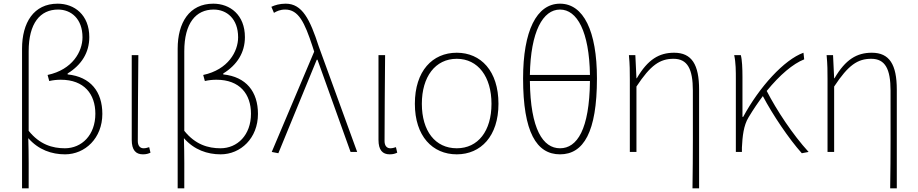

<svg xmlns="http://www.w3.org/2000/svg" viewBox="-20 -827 4996 1045"><path d="M100 198H136C136 102 137 18 134 -75C190 -11 262 13 334 13C443 13 537 -75 537 -207C537 -328 473 -409 348 -422V-427C424 -474 466 -541 466 -625C466 -746 385 -807 294 -807C163 -807 100 -703 100 -562ZM136 -548C136 -701 199 -775 296 -775C367 -775 429 -725 429 -624C429 -547 375 -448 239 -419L248 -386C269 -391 291 -393 311 -393C438 -393 499 -315 499 -208C499 -92 425 -20 333 -20C266 -20 196 -40 136 -115Z M758 13C777 13 788 9 799 4L792 -26C779 -22 772 -20 761 -20C744 -20 730 -32 730 -59C730 -219 732 -366 733 -527H697V-66C697 -10 719 13 758 13Z M947 198H983C983 102 984 18 981 -75C1037 -11 1109 13 1181 13C1290 13 1384 -75 1384 -207C1384 -328 1320 -409 1195 -422V-427C1271 -474 1313 -541 1313 -625C1313 -746 1232 -807 1141 -807C1010 -807 947 -703 947 -562ZM983 -548C983 -701 1046 -775 1143 -775C1214 -775 1276 -725 1276 -624C1276 -547 1222 -448 1086 -419L1095 -386C1116 -391 1138 -393 1158 -393C1285 -393 1346 -315 1346 -208C1346 -92 1272 -20 1180 -20C1113 -20 1043 -40 983 -115Z M1495 7 1704 -502H1708L1888 0H1924L1715 -574C1667 -722 1625 -807 1535 -807C1502 -807 1476 -799 1457 -790L1471 -757C1486 -766 1505 -775 1532 -775C1605 -775 1638 -705 1681 -574L1690 -546L1459 0Z M2101 13C2120 13 2131 9 2142 4L2135 -26C2122 -22 2115 -20 2104 -20C2087 -20 2073 -32 2073 -59C2073 -219 2075 -366 2076 -527H2040V-66C2040 -10 2062 13 2101 13Z M2466 13C2597 13 2693 -86 2693 -262C2693 -441 2597 -540 2466 -540C2334 -540 2238 -441 2238 -262C2238 -86 2334 13 2466 13ZM2466 -20C2349 -20 2276 -114 2276 -262C2276 -409 2349 -507 2466 -507C2582 -507 2655 -409 2655 -262C2655 -114 2582 -20 2466 -20Z M3028 -807C2900 -807 2827 -658 2827 -400C2827 -108 2900 13 3028 13C3156 13 3229 -108 3229 -400C3229 -658 3156 -807 3028 -807ZM2864 -419C2868 -656 2935 -775 3028 -775C3121 -775 3187 -656 3191 -419ZM3191 -386C3188 -122 3121 -20 3028 -20C2936 -20 2867 -122 2864 -386Z M3785 198V-339C3785 -476 3745 -540 3649 -540C3568 -540 3506 -504 3446 -401H3444L3438 -527H3403C3408 -474 3408 -439 3408 -396V0H3444V-356C3521 -473 3572 -507 3646 -507C3722 -507 3751 -451 3751 -334C3751 -153 3752 15 3749 198Z M4381 0C4294 -95 4207 -227 4153 -332C4225 -420 4296 -480 4357 -504L4353 -540C4248 -502 4113 -354 4025 -191H4021V-409C4021 -453 4019 -503 4012 -527H3976C3985 -486 3985 -439 3985 -396V0H4018V-24C4021 -85 4027 -144 4054 -188C4081 -233 4107 -271 4132 -304C4185 -203 4274 -71 4344 7Z M4861 198V-339C4861 -476 4821 -540 4725 -540C4644 -540 4582 -504 4522 -401H4520L4514 -527H4479C4484 -474 4484 -439 4484 -396V0H4520V-356C4597 -473 4648 -507 4722 -507C4798 -507 4827 -451 4827 -334C4827 -153 4828 15 4825 198Z"/></svg>

Font: SSpoqa Han Sans Neo Thin
Style: Regular
Weight: 100
Designer: [Spoqa Han Sans Neo] Dong-huui Kim  Younghwa Kang  Yujin Lee  [Noto Sans] Ryoko NISHIZUKA  (kana & ideographs); Paul D. 
Foundry: Spoqa (http://www.spoqa-han-sans.com)
Version: Version 1.000